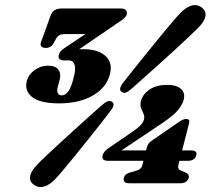

<svg xmlns="http://www.w3.org/2000/svg" viewBox="-20 -734 864 769"><path d="M568.5 -144.5Q573 -161 587 -170L696.5 -245.5Q707 -252.5 713.5 -255Q720 -257.5 725.5 -257.5Q742.5 -257.5 737 -239.5L709.5 -131.5H745Q771.5 -131.5 766 -112Q760 -90 733 -90H698.5L695 -75.5Q692 -64.5 694.8 -59Q697.5 -53.5 704 -51L721.5 -44Q739.5 -36 736 -22Q729.5 0 702 0H498.5Q470 0 476.5 -22Q480.5 -38.5 503.5 -44L528 -51Q536.5 -53.5 542.2 -58.8Q548 -64 551 -75.5L554.5 -90H412Q385 -90 391.5 -114Q393.5 -120 399.5 -127.5Q405.5 -135 419.5 -144L511.5 -207Q550.5 -232.5 556.5 -255Q560 -267.5 554.8 -278.2Q549.5 -289 545 -301Q540.5 -313 544.5 -329.5Q552 -357 579 -375.5Q606 -394 650 -394Q687 -394 705 -377.8Q723 -361.5 715.5 -333Q710 -314.5 693 -293.2Q676 -272 625 -237.5L466.5 -131.5H565ZM508 -379.5Q493 -366.5 484.2 -363.2Q475.5 -360 466.5 -366.5Q452.5 -376.5 474.5 -404.5Q490 -424.5 514 -454.5Q538 -484.5 565.5 -518.5Q593 -552.5 619.5 -585Q646 -617.5 667.8 -643Q689.5 -668.5 701.5 -681Q724.5 -705 746.8 -711.5Q769 -718 788 -704Q806 -690 802.8 -669.5Q799.5 -649 776.5 -625.5Q764.5 -613 740 -589.8Q715.5 -566.5 684.2 -537.8Q653 -509 619.8 -479.2Q586.5 -449.5 557.2 -423.2Q528 -397 508 -379.5ZM387 -312Q401.5 -324.5 411 -328.2Q420.5 -332 429.5 -325.5Q443.5 -315 420.5 -287Q406 -267.5 382.8 -238.2Q359.5 -209 333 -175.5Q306.5 -142 280.5 -110.2Q254.5 -78.5 233.8 -53.8Q213 -29 201.5 -17Q179 7 156.5 13.2Q134 19.5 115 5.5Q97 -7.5 100.8 -28.2Q104.5 -49 127.5 -73Q138.5 -85 162.2 -107.5Q186 -130 216.8 -158.2Q247.5 -186.5 279.8 -215.8Q312 -245 340.2 -270.2Q368.5 -295.5 387 -312ZM420 -435.5Q406 -382.5 351.5 -351.2Q297 -320 217 -320Q140 -320 108.5 -345.5Q77 -371 87.5 -409.5Q94.5 -436 118.8 -453.5Q143 -471 172 -471Q201.5 -471 213.5 -455.2Q225.5 -439.5 219 -415L211 -384.5Q207.5 -371 211.5 -361.5Q215.5 -352 227.5 -352Q242 -352 253.8 -368.2Q265.5 -384.5 274.5 -421.5Q285 -460 278.2 -476Q271.5 -492 257 -492H235.5Q224.5 -492 218.5 -497.5Q212.5 -503 215.5 -514.5Q220 -530.5 239 -542L322 -597.5H238.5Q214.5 -597.5 205 -579.5L195 -561.5Q184.5 -542 163.5 -542Q151.5 -542 145.8 -548Q140 -554 144.5 -566L183 -672.5Q192.5 -700 227 -700H464Q478 -700 484.2 -693Q490.5 -686 487.5 -675.5Q484 -662 451 -642L297 -536.5Q305 -537 314 -537Q372.5 -537 402.5 -509.8Q432.5 -482.5 420 -435.5Z"/></svg>

Font: Fraunces 72pt Soft Black
Style: Italic
Weight: 900
Italic angle: -16°
Version: Version 1.000;[b76b70a41]